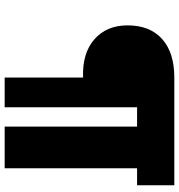

<svg xmlns="http://www.w3.org/2000/svg" viewBox="8 -777 769 825"><g transform="rotate(90 392.5 -364.5)"><path d="M89 -528Q89 -624 147.5 -676.5Q206 -729 313 -729H776V-569H703V0H524V-569H441V0H313V-337Q209 -333 149 -385.5Q89 -438 89 -528Z"/></g></svg>

Font: Mona Sans Black
Style: Italic
Weight: 900
Italic angle: -11.7°
Designer: Deni Anggara
Foundry: GitHub
Version: Version 2.000